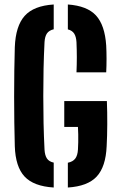

<svg xmlns="http://www.w3.org/2000/svg" viewBox="-20 -828 536 856"><path d="M219.5 8Q130 2.5 89.5 -41Q49 -84.5 46 -176Q44.5 -224.5 43.8 -281.5Q43 -338.5 43 -398Q43 -457.5 43.8 -514Q44.5 -570.5 46 -617.5Q49.5 -712 90 -757.2Q130.5 -802.5 219.5 -808V-697.5Q198.5 -692.5 189.2 -678.8Q180 -665 178.5 -640Q175.5 -581.5 174.2 -521.5Q173 -461.5 173 -400.5Q173 -339.5 174.2 -279.5Q175.5 -219.5 178.5 -161Q180 -135.5 189.2 -121.5Q198.5 -107.5 219.5 -103ZM282.5 8V-102.5Q305 -107 315.5 -121Q326 -135 327.5 -161Q328.5 -176 328.8 -193.8Q329 -211.5 328.8 -229.2Q328.5 -247 327.5 -262H266.5V-377.5H456.5Q458.5 -328 458.2 -275Q458 -222 455.5 -176Q451.5 -84.5 411.2 -41Q371 2.5 282.5 8ZM321 -505.5Q322.5 -541 322.5 -572.8Q322.5 -604.5 321 -640Q319.5 -664.5 310.8 -678.2Q302 -692 282.5 -697V-808Q368.5 -802 408 -759Q447.5 -716 453.5 -625Q455 -598 455 -565.5Q455 -533 453.5 -505.5Z"/></svg>

Font: Big Shoulders Stencil Text Thin ExtraBold
Style: Regular
Weight: 800
Version: Version 2.001